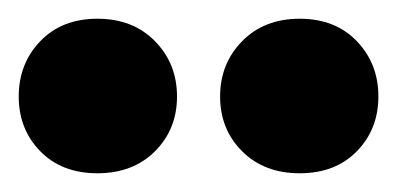

<svg xmlns="http://www.w3.org/2000/svg" viewBox="-26 -733 424 205"><path d="M163 -630Q163 -595 139.5 -571.5Q116 -548 78 -548Q40 -548 17 -571.5Q-6 -595 -6 -630Q-6 -665 17 -689Q40 -713 78 -713Q116 -713 139.5 -689Q163 -665 163 -630ZM378 -630Q378 -595 355 -571.5Q332 -548 294 -548Q256 -548 232.5 -571.5Q209 -595 209 -630Q209 -665 232.5 -689Q256 -713 294 -713Q332 -713 355 -689Q378 -665 378 -630Z"/></svg>

Font: Baloo Bhai 2 ExtraBold
Style: Regular
Weight: 800
Designer: Supriya Tembe, Noopur Datye and Ek Type
Foundry: Ek Type
Version: Version 1.640;PS 1.000;hotconv 16.6.51;makeotf.lib2.5.65220;